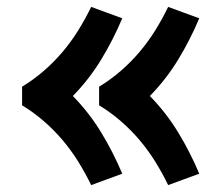

<svg xmlns="http://www.w3.org/2000/svg" viewBox="-20 -618 640 556"><path d="M467 -82Q450 -117 429.5 -150Q409 -183 384 -212.5Q359 -242 329.5 -267.5Q300 -293 267 -313V-367Q300 -387 329.5 -412.5Q359 -438 384 -467.5Q409 -497 429.5 -530Q450 -563 467 -598L557 -565Q531 -503 496 -445.5Q461 -388 414 -340Q461 -292 496 -234.5Q531 -177 557 -115ZM244 -82Q227 -117 206.5 -150Q186 -183 161 -212.5Q136 -242 106.5 -267.5Q77 -293 44 -313V-367Q77 -387 106.5 -412.5Q136 -438 161 -467.5Q186 -497 206.5 -530Q227 -563 244 -598L334 -565Q308 -503 273 -445.5Q238 -388 191 -340Q238 -292 273 -234.5Q308 -177 334 -115Z"/></svg>

Font: Iosevka Aile Heavy
Style: Regular
Weight: 900
Designer: Belleve Invis
Foundry: Belleve Invis
Version: Version 31.1.0; ttfautohint (v1.8.4)